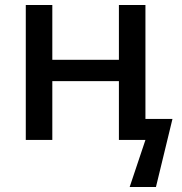

<svg xmlns="http://www.w3.org/2000/svg" viewBox="-20 -559 726 767"><path d="M83 0V-539H189V-320H455V-539H561V-84H669L603 188H498L561 0H455V-235H189V0Z"/></svg>

Font: Noto Sans Medium
Style: Regular
Weight: 500
Designer: Monotype Design Team
Foundry: Monotype Imaging Inc.
Version: Version 2.007